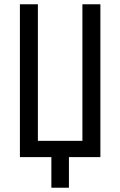

<svg xmlns="http://www.w3.org/2000/svg" viewBox="-20 -734 562 897"><path d="M220 143V0H73V-714H157V-76H365V-714H449V0H302V143Z"/></svg>

Font: Noto Sans ExtraCondensed
Style: Regular
Weight: 400
Width: 2
Designer: Monotype Design Team
Foundry: Monotype Imaging Inc.
Version: Version 2.013; ttfautohint (v1.8.4.7-5d5b)